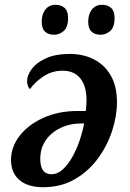

<svg xmlns="http://www.w3.org/2000/svg" viewBox="-20 -771 542 801"><path d="M160 10Q96 10 61 -20Q26 -50 26 -104Q26 -158 62 -204.5Q98 -251 161 -279.5Q224 -308 304 -308H338Q339 -318 340 -330Q341 -342 341 -352Q341 -411 315.5 -443.5Q290 -476 241 -476Q196 -476 160 -451.5Q124 -427 105 -399Q93 -411 93 -433Q93 -456 112 -482.5Q131 -509 171 -527.5Q211 -546 272 -546Q326 -546 370.5 -524Q415 -502 441.5 -457Q468 -412 468 -344Q468 -288 448 -226Q428 -164 389 -110.5Q350 -57 292.5 -23.5Q235 10 160 10ZM195 -44Q219 -44 240.5 -63Q262 -82 280 -113Q298 -144 311 -181.5Q324 -219 331 -256H321Q272 -256 233 -237.5Q194 -219 171 -186Q148 -153 148 -108Q148 -44 195 -44ZM400 -626Q376 -626 362 -639Q348 -652 348 -680Q348 -712 363.5 -731.5Q379 -751 406 -751Q429 -751 443.5 -738Q458 -725 458 -697Q458 -657 439.5 -641.5Q421 -626 400 -626ZM206 -626Q182 -626 168 -639Q154 -652 154 -680Q154 -712 169.5 -731.5Q185 -751 212 -751Q235 -751 249.5 -738Q264 -725 264 -697Q264 -657 245.5 -641.5Q227 -626 206 -626Z"/></svg>

Font: Noto Serif SemiCondensed SemiBold
Style: Italic
Weight: 600
Width: 4
Italic angle: -12°
Designer: Monotype Design Team
Foundry: Monotype Imaging Inc.
Version: Version 2.014; ttfautohint (v1.8.4.7-5d5b)